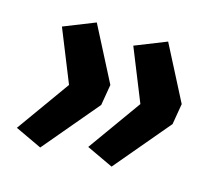

<svg xmlns="http://www.w3.org/2000/svg" viewBox="-68 -560 660 577"><g transform="rotate(15 261.5 -271.5)"><path d="M100 -68 17 -107 135 -272 69 -436 167 -475 255 -304 244 -239ZM322 -68 239 -107 357 -272 291 -436 389 -475 477 -304 466 -239Z"/></g></svg>

Font: Nunito Sans 6pt
Style: Bold Italic
Weight: 700
Italic angle: -9°
Version: Version 3.101;gftools[0.9.27]